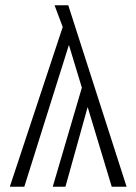

<svg xmlns="http://www.w3.org/2000/svg" viewBox="-20 -705 515 725"><path d="M458 0H401.9L311 -300.8L227.1 0H179.2L289.1 -374L240.2 -535.2L71.8 0H17.1L216.8 -603L186 -685.1H237.8Z"/></svg>

Font: Fira Sans Compressed Light
Style: Regular
Weight: 300
Width: 1
Designer: Carrois Corporate & Edenspiekermann AG
Foundry: Carrois Corporate GbR & Edenspiekermann AG
Version: Version 4.203;PS 004.203;hotconv 1.0.88;makeotf.lib2.5.64775